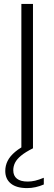

<svg xmlns="http://www.w3.org/2000/svg" viewBox="-20 -760 278 984"><path d="M89.5 0V-740H149V0ZM119 204Q64.5 204 35.8 180.8Q7 157.5 7 116Q7 89 19 64.8Q31 40.5 57.8 18Q84.5 -4.5 130 -26L149 0Q110 19.5 88 37.8Q66 56 57 74.2Q48 92.5 48 112.5Q48 141 66.8 155.8Q85.5 170.5 122 170.5Q141 170.5 160 166Q179 161.5 204.5 151V185.5Q183.5 194.5 162.2 199.2Q141 204 119 204Z"/></svg>

Font: Encode Sans Condensed Thin Light
Style: Regular
Weight: 300
Version: Version 3.002